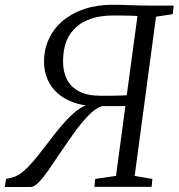

<svg xmlns="http://www.w3.org/2000/svg" viewBox="-56 -766 732 787"><path d="M-36.5 0.5 -31 -33Q-11 -35.5 6 -42.5Q23 -49.5 40 -63.8Q57 -78 78 -102.2Q99 -126.5 127.5 -164Q149.5 -193 172.8 -222.5Q196 -252 220 -277.2Q244 -302.5 268 -319.2Q292 -336 315 -339L326.5 -331.5Q281.5 -333 244.2 -346.5Q207 -360 180.2 -383.8Q153.5 -407.5 139 -440Q124.5 -472.5 124.5 -512Q124.5 -564 144.5 -606.8Q164.5 -649.5 201.5 -680.8Q238.5 -712 290 -729.2Q341.5 -746.5 405.5 -746.5Q431 -746.5 450.2 -745.8Q469.5 -745 486.2 -744.5Q503 -744 520.5 -743.5Q538 -743 559.5 -743H656L652 -708L583.5 -697.5L496 -45L568.5 -32.5L565.5 0H331L334 -32.5L419.5 -45L458 -331.5Q446 -331 430 -331Q414 -331 396.2 -331Q378.5 -331 361.5 -331Q334.5 -322 305.2 -291.5Q276 -261 246.8 -220Q217.5 -179 189.5 -137.5Q165.5 -101 143.5 -69.5Q121.5 -38 102.8 -18.8Q84 0.5 69.5 0.5ZM463.5 -375.5 507.5 -700.5Q498 -701 485.5 -701.5Q473 -702 453.8 -702.2Q434.5 -702.5 404 -702.5Q349 -702.5 303.2 -684Q257.5 -665.5 230 -624Q202.5 -582.5 202.5 -512.5Q202.5 -472 218.2 -440.8Q234 -409.5 268 -391.5Q302 -373.5 357 -373.5Q366 -373.5 380.8 -373.5Q395.5 -373.5 412 -373.8Q428.5 -374 442.2 -374.5Q456 -375 463.5 -375.5Z"/></svg>

Font: Merriweather 36pt Light
Style: Italic
Weight: 300
Italic angle: -7.8°
Version: Version 2.101